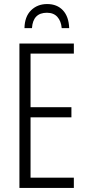

<svg xmlns="http://www.w3.org/2000/svg" viewBox="-20 -929 432 949"><path d="M345 0H76V-714H345V-664H131V-399H333V-349H131V-51H345ZM213 -909Q262 -909 291 -878Q320 -847 322 -790H285Q282 -825 263.5 -845.5Q245 -866 212 -866Q143 -866 138 -790H101Q102 -847 133.5 -878Q165 -909 213 -909Z"/></svg>

Font: Noto Sans ExtraCondensed Light
Style: Regular
Weight: 300
Width: 2
Designer: Monotype Design Team
Foundry: Monotype Imaging Inc.
Version: Version 2.013; ttfautohint (v1.8.4.7-5d5b)